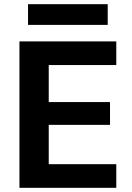

<svg xmlns="http://www.w3.org/2000/svg" viewBox="-20 -898 632 918"><path d="M73 0V-700H536V-587H213V-410H506V-301H213V-113H536V0ZM114 -779V-878H495V-779Z"/></svg>

Font: DM Sans 10pt ExtraBold
Style: Regular
Weight: 800
Version: Version 4.004;gftools[0.9.30]